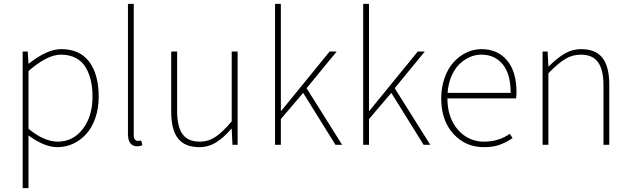

<svg xmlns="http://www.w3.org/2000/svg" viewBox="-20 -742 3230 984"><path d="M96.2 222.2V-478H122.1L126 -416H127.9Q221.2 -490.2 293.9 -490.2Q389.2 -490.2 437.5 -425.3Q485.8 -360.4 485.8 -246.1Q485.8 -187 468.8 -137.7Q451.7 -88.4 422.6 -55.9Q393.6 -23.4 355.2 -5.6Q316.9 12.2 273.9 12.2Q207.5 12.2 126 -47.9V222.2ZM275.9 -16.1Q354 -16.1 404.1 -80.8Q454.1 -145.5 454.1 -246.1Q454.1 -293.5 445.1 -331.5Q436 -369.6 417.5 -399.4Q398.9 -429.2 366.9 -445.6Q335 -461.9 292 -461.9Q222.2 -461.9 126 -377.9V-82Q206.1 -16.1 275.9 -16.1Z M683.6 7.8Q635.7 7.8 635.7 -56.2V-722.2H665.5V-49.8Q665.5 -20 687.5 -20Q695.8 -20 703.6 -22L709.5 2Q697.8 7.8 683.6 7.8Z M1001.5 12.2Q927.7 12.2 892.6 -32.2Q857.4 -76.7 857.4 -169.9V-478H887.7V-173.8Q887.7 -93.3 915.3 -54.7Q942.9 -16.1 1003.4 -16.1Q1047.4 -16.1 1084 -40.3Q1120.6 -64.5 1167.5 -120.1V-478H1197.8V0H1171.4L1167.5 -82H1165.5Q1126.5 -36.1 1087.2 -12Q1047.9 12.2 1001.5 12.2Z M1389.6 0V-722.2H1419.4V-173.8H1421.4L1669.4 -478H1705.6L1551.3 -290L1733.4 0H1699.2L1533.7 -266.1L1419.4 -131.8V0Z M1841.3 0V-722.2H1871.1V-173.8H1873L2121.1 -478H2157.2L2002.9 -290L2185.1 0H2150.9L1985.4 -266.1L1871.1 -131.8V0Z M2446.8 -461.9Q2416.5 -461.9 2387.7 -449.5Q2358.9 -437 2334.5 -413.3Q2310.1 -389.6 2293.7 -351.6Q2277.3 -313.5 2273.9 -266.1H2597.2Q2597.2 -362.3 2556.6 -412.1Q2516.1 -461.9 2446.8 -461.9ZM2459 12.2Q2366.2 12.2 2303.7 -55.9Q2241.2 -124 2241.2 -237.8Q2241.2 -294.4 2258.3 -342.5Q2275.4 -390.6 2304.2 -422.6Q2333 -454.6 2369.9 -472.4Q2406.7 -490.2 2446.8 -490.2Q2530.3 -490.2 2578.6 -432.6Q2627 -375 2627 -270Q2627 -250 2625 -237.8H2272.9Q2273.4 -138.2 2326.9 -77.1Q2380.4 -16.1 2460.9 -16.1Q2535.6 -16.1 2592.8 -56.2L2606.9 -34.2Q2573.2 -11.7 2540.3 0.2Q2507.3 12.2 2459 12.2Z M2760.7 0V-478H2786.6L2790.5 -401.9H2792.5Q2835.4 -444.8 2874.3 -467.5Q2913.1 -490.2 2958.5 -490.2Q3032.2 -490.2 3067.4 -445.8Q3102.5 -401.4 3102.5 -308.1V0H3072.8V-304.2Q3072.8 -384.8 3044.9 -423.3Q3017.1 -461.9 2956.5 -461.9Q2913.6 -461.9 2876.7 -439.7Q2839.8 -417.5 2790.5 -366.2V0Z"/></svg>

Font: Source Sans 3 ExtraLight
Style: Regular
Weight: 200
Designer: Paul D. Hunt
Foundry: Adobe
Version: Version 3.052;hotconv 1.1.0;makeotfexe 2.6.0